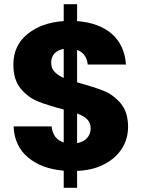

<svg xmlns="http://www.w3.org/2000/svg" viewBox="-20 -812 698 919"><path d="M349 6V87H285V5Q179 -4 114 -58.5Q49 -113 45 -207H227Q233 -147 285 -130V-288Q207 -308 160.5 -327Q114 -346 79 -388Q44 -430 44 -503Q44 -594 111.5 -649Q179 -704 285 -711V-792H349V-711Q454 -703 515 -650Q576 -597 583 -503H400Q394 -557 349 -573V-418Q432 -395 477 -377Q522 -359 557.5 -317.5Q593 -276 593 -204Q593 -149 564.5 -102.5Q536 -56 480.5 -26.5Q425 3 349 6ZM285 -439V-578Q257 -573 241 -556.5Q225 -540 225 -511Q225 -486 240.5 -469Q256 -452 285 -439ZM414 -198Q414 -224 397.5 -240.5Q381 -257 349 -269V-127Q379 -132 396.5 -151Q414 -170 414 -198Z"/></svg>

Font: Poppins A&M
Style: Bold-A&M
Weight: 700
Designer: Ninad Kale (Devanagari), Jonny Pinhorn (Latin)
Foundry: Indian Type Foundry
Version: 4.004